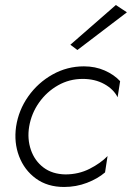

<svg xmlns="http://www.w3.org/2000/svg" viewBox="-20 -734 525 764"><path d="M96 -230Q105 -283 135.5 -326Q166 -369 211 -394.5Q256 -420 309 -420Q358 -420 395 -399.5Q432 -379 448 -347L458 -411Q434 -437 396.5 -453.5Q359 -470 314 -470Q247 -470 189 -437.5Q131 -405 92.5 -350.5Q54 -296 44 -230Q35 -167 56 -112Q77 -57 123 -23.5Q169 10 235 10Q283 10 326 -6.5Q369 -23 398 -48L408 -113Q381 -85 337 -62.5Q293 -40 240 -40Q188 -41 153 -67.5Q118 -94 103 -137.5Q88 -181 96 -230ZM485 -685 441 -714 260 -556 288 -535Z"/></svg>

Font: Jost* 300 Light Italic
Style: Italic
Weight: 300
Italic angle: -10°
Version: Version 3.200; ttfautohint (v0.97) -l 8 -r 50 -G 200 -x 14 -